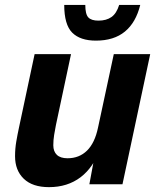

<svg xmlns="http://www.w3.org/2000/svg" viewBox="-20 -759 648 791"><path d="M181.8 12Q113.8 12 77.9 -22.6Q42 -57.2 42 -115.6Q42 -146.4 47.1 -176.1Q52.2 -205.8 58.2 -233.4L122.6 -536H272.6L210.4 -243.8Q206.6 -224.8 203.1 -203.4Q199.6 -182 199.6 -160.6Q199.6 -135 214.3 -121Q229 -107 258.2 -107Q306.4 -107 338.5 -138.5Q370.6 -170 383.8 -233.2L448.8 -536H598.8L484.6 0H348.2L376.8 -154.4L394.4 -150.4Q366 -69.8 312.1 -28.9Q258.2 12 181.8 12ZM375.2 -591.6Q310.4 -591.6 277.5 -624.5Q244.6 -657.4 244.6 -738.8H331.4Q331.4 -700.6 343.8 -687.3Q356.2 -674 385.6 -674Q418.2 -674 439.2 -688.8Q460.2 -703.6 471 -738.8H557.8Q540 -666.4 494.7 -629Q449.4 -591.6 375.2 -591.6Z"/></svg>

Font: Geist
Style: Italic
Weight: 400
Italic angle: -12°
Designer: Basement.studio, Andrés Briganti, Mateo Zaragoza
Foundry: Basement.studio, Vercel, Andrés Briganti, Guido Ferreyra, Mateo Zaragoza
Version: Version 1.500